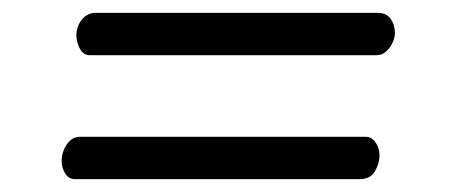

<svg xmlns="http://www.w3.org/2000/svg" viewBox="-20 -559 712 299"><path d="M120 -473Q110 -473 104.5 -483Q99 -493 99 -504Q99 -518 107.5 -528.5Q116 -539 129 -539H568Q582 -539 588.5 -529.5Q595 -520 595 -508Q595 -496 586.5 -484.5Q578 -473 566 -473ZM97 -280Q87 -280 81.5 -289Q76 -298 76 -308Q76 -322 84 -334Q92 -346 105 -346H549Q559 -346 565 -337Q571 -328 571 -317Q571 -305 564 -292.5Q557 -280 540 -280Z"/></svg>

Font: Kite One
Style: Regular
Weight: 400
Designer: Eduardo Rodriguez Tunni
Foundry: Eduardo Rodriguez Tunni
Version: Version 1.002; ttfautohint (v1.8.4.7-5d5b);gftools[0.9.23]